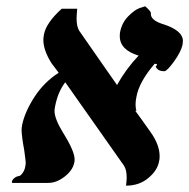

<svg xmlns="http://www.w3.org/2000/svg" viewBox="-20 -583 603 612"><path d="M562 -440.9Q557.1 -418 534.7 -387Q512.2 -356 503.9 -356Q481 -356 476.1 -372.1H477.1Q485.8 -378.9 473.1 -379.9Q423.3 -321.8 415 -274.9Q412.1 -261.7 412.1 -249.8Q412.1 -237.8 415 -230H411.1Q428.2 -207 461.9 -159.2Q488.8 -120.1 488.8 -85Q488.8 -73.7 486.8 -67.9Q481.9 -40 452.9 -15.6Q423.8 8.8 381.8 8.8Q383.8 -9.3 383.8 -17.1Q383.8 -42 375 -55.2Q341.8 -102.1 281.5 -188Q221.2 -273.9 188 -320.8Q165 -291 155.8 -245.1Q153.8 -235.4 153.8 -229Q153.8 -204.1 182.1 -158.2Q218.3 -100.1 217.8 -74.2Q217.8 -68.4 216.8 -64.9Q211.9 -40 186 -20Q160.2 0 133.8 0H18.1V-2.9Q18.1 -8.8 25.1 -14.9Q32.2 -21 41 -22Q45.9 -22.9 52 -31.5Q58.1 -40 60.1 -50Q62 -60.1 62 -64Q62 -69.8 57.1 -105Q49.3 -147 48.8 -168Q48.8 -175.8 50.8 -186Q59.6 -227.1 89.8 -273.9Q120.1 -320.8 167 -351.1Q163.1 -356 155.5 -366.5Q147.9 -377 144 -381.8Q118.2 -422.9 118.2 -456.1Q118.2 -462.9 120.1 -473.1Q127 -510.3 176.8 -555.2H226.1Q224.1 -533.2 224.1 -523.9Q224.1 -500 231.9 -485.8Q252.9 -455.1 294.4 -396Q335.9 -336.9 353 -312Q381.8 -363.8 421.9 -405.8Q361.8 -423.8 361.8 -467.8Q361.8 -476.6 362.8 -481Q368.7 -510.7 388.9 -531.2Q409.2 -551.8 425.8 -557.6L442.9 -563Q460.9 -546.9 460.9 -542V-538.1Q460.9 -519 497.1 -506.8Q563 -486.8 563 -452.1Q563 -450.2 562.5 -446.5Q562 -442.9 562 -440.9Z"/></svg>

Font: Linux Libertine O
Style: Semibold Italic
Weight: 600
Italic angle: -11.5°
Designer: Philipp H. Poll
Foundry: Philipp H. Poll
Version: Version 5.1.2